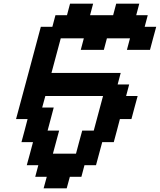

<svg xmlns="http://www.w3.org/2000/svg" viewBox="-20 -895 866 1040"><path d="M216.3 125H341.3L358.4 62.5H420.9L437.5 0H500Q505.9 -21 516.8 -62.5Q527.8 -104 533.7 -125H596.2Q602.1 -145.5 613 -187.3Q624 -229 629.4 -250H691.9Q697.3 -270.5 708.5 -312.3Q719.7 -354 725.6 -375H663.1L679.7 -437.5H617.2L633.8 -500H258.8L309.1 -687.5H434.1L417.5 -625H542.5L559.1 -687.5H684.1L667.5 -625H792.5Q797.9 -645.5 809.1 -687.3Q820.3 -729 826.2 -750H763.7L780.3 -812.5H717.8L734.4 -875H609.4L592.8 -812.5H467.8L484.4 -875H359.4L342.8 -812.5H280.3L263.7 -750H201.2Q179.2 -667 134.3 -500Q89.4 -333 66.9 -250H129.4Q124 -229 113 -187.3Q102.1 -145.5 96.2 -125H158.7Q153.3 -104 142.1 -62.5Q130.9 -21 125 0H187.5L170.9 62.5H233.4ZM391.6 -62.5H266.6Q272 -83 283.4 -124.8Q294.9 -166.5 300.3 -187.5H237.8Q243.2 -208 254.4 -249.8Q265.6 -291.5 271 -312.5H208.5L225.6 -375H538.1L487.8 -187.5H425.3Q419.4 -166.5 408.2 -124.8Q397 -83 391.6 -62.5Z"/></svg>

Font: Faithful 32x
Style: Oblique
Weight: 400
Foundry: Faithful Resource Pack
Version: Version 1.0; January 27, 2023